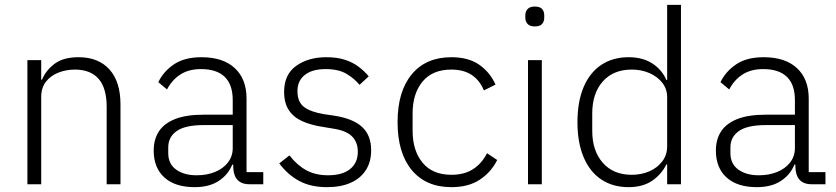

<svg xmlns="http://www.w3.org/2000/svg" viewBox="-20 -760 3450 792"><path d="M150 0H93V-512H150V-431H153Q170 -471 206 -497.5Q242 -524 304 -524Q386 -524 431.5 -473.5Q477 -423 477 -329V0H420V-319Q420 -397 386.5 -435Q353 -473 289 -473Q253 -473 221 -460.5Q189 -448 169.5 -423Q150 -398 150 -360Z M1066 0H1008Q985 0 970 -9.5Q955 -19 948.5 -36Q942 -53 942 -76V-103L965 -81H938Q921 -39 882 -13.5Q843 12 783 12Q702 12 658 -28Q614 -68 614 -139Q614 -185 635.5 -218Q657 -251 702.5 -269Q748 -287 822 -287H940V-347Q940 -411 907 -443Q874 -475 809 -475Q759 -475 724.5 -453Q690 -431 669 -391L633 -421Q654 -465 697.5 -494.5Q741 -524 811 -524Q900 -524 948.5 -479Q997 -434 997 -353V-50H1066ZM940 -244H820Q744 -244 709 -219.5Q674 -195 674 -152V-128Q674 -84 706.5 -60.5Q739 -37 791 -37Q833 -37 866.5 -50.5Q900 -64 920 -89.5Q940 -115 940 -149Z M1329 12Q1262 12 1214.5 -13.5Q1167 -39 1132 -86L1174 -119Q1206 -78 1244 -57.5Q1282 -37 1333 -37Q1392 -37 1424 -62.5Q1456 -88 1456 -134Q1456 -174 1431.5 -198Q1407 -222 1351 -230L1309 -237Q1263 -244 1227 -260Q1191 -276 1171.5 -305.5Q1152 -335 1152 -381Q1152 -453 1202 -488.5Q1252 -524 1326 -524Q1369 -524 1401 -514Q1433 -504 1457.5 -486Q1482 -468 1501 -445L1463 -410Q1443 -435 1410 -455Q1377 -475 1323 -475Q1268 -475 1237.5 -451Q1207 -427 1207 -384Q1207 -339 1234.5 -318.5Q1262 -298 1317 -289L1358 -283Q1436 -271 1473.5 -236.5Q1511 -202 1511 -140Q1511 -92 1489 -58Q1467 -24 1426.5 -6Q1386 12 1329 12Z M1842 12Q1737 12 1678.5 -58.5Q1620 -129 1620 -256Q1620 -383 1678.5 -453.5Q1737 -524 1842 -524Q1913 -524 1957.5 -492.5Q2002 -461 2024 -411L1976 -387Q1959 -429 1925.5 -451Q1892 -473 1842 -473Q1764 -473 1723 -423.5Q1682 -374 1682 -292V-220Q1682 -139 1723 -89Q1764 -39 1842 -39Q1895 -39 1931 -62Q1967 -85 1989 -128L2031 -100Q2006 -50 1959.5 -19Q1913 12 1842 12Z M2186 -651Q2166 -651 2156.5 -661Q2147 -671 2147 -687V-697Q2147 -713 2156.5 -723Q2166 -733 2186 -733Q2207 -733 2216 -723Q2225 -713 2225 -697V-687Q2225 -671 2216 -661Q2207 -651 2186 -651ZM2158 0V-512H2215V0Z M2732 0V-82H2729Q2708 -40 2669.5 -14Q2631 12 2573 12Q2508 12 2460.5 -19.5Q2413 -51 2387.5 -111.5Q2362 -172 2362 -256Q2362 -341 2387.5 -401Q2413 -461 2460.5 -492.5Q2508 -524 2573 -524Q2631 -524 2670.5 -498.5Q2710 -473 2729 -430H2732V-740H2789V0ZM2586 -39Q2626 -39 2659 -53.5Q2692 -68 2712 -94.5Q2732 -121 2732 -156V-359Q2732 -393 2712 -418.5Q2692 -444 2659 -458.5Q2626 -473 2586 -473Q2510 -473 2466.5 -424Q2423 -375 2423 -292V-220Q2423 -138 2466.5 -88.5Q2510 -39 2586 -39Z M3385 0H3327Q3304 0 3289 -9.5Q3274 -19 3267.5 -36Q3261 -53 3261 -76V-103L3284 -81H3257Q3240 -39 3201 -13.5Q3162 12 3102 12Q3021 12 2977 -28Q2933 -68 2933 -139Q2933 -185 2954.5 -218Q2976 -251 3021.5 -269Q3067 -287 3141 -287H3259V-347Q3259 -411 3226 -443Q3193 -475 3128 -475Q3078 -475 3043.5 -453Q3009 -431 2988 -391L2952 -421Q2973 -465 3016.5 -494.5Q3060 -524 3130 -524Q3219 -524 3267.5 -479Q3316 -434 3316 -353V-50H3385ZM3259 -244H3139Q3063 -244 3028 -219.5Q2993 -195 2993 -152V-128Q2993 -84 3025.5 -60.5Q3058 -37 3110 -37Q3152 -37 3185.5 -50.5Q3219 -64 3239 -89.5Q3259 -115 3259 -149Z"/></svg>

Font: IBM Plex Sans Light
Style: Regular
Weight: 300
Designer: Mike Abbink, Paul van der Laan, Pieter van Rosmalen
Foundry: Bold Monday
Version: Version 3.201